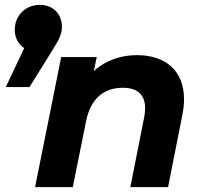

<svg xmlns="http://www.w3.org/2000/svg" viewBox="-20 -774 837 794"><path d="M236 -664C236 -717 198 -754 145 -754C88 -754 41 -712 41 -650C41 -618 56 -591 80 -575L4 -414H102L202 -575C226 -613 236 -635 236 -664ZM546 -546C480 -546 417 -525 368 -480L380 -538H233L125 0H281L336 -273C355 -367 410 -411 488 -411C550 -411 580 -381 580 -327C580 -315 579 -302 576 -288L519 0H675L734 -298C739 -322 741 -344 741 -364C741 -483 663 -546 546 -546Z"/></svg>

Font: AWKNG-Font
Style: Bold Italic
Weight: 700
Italic angle: -11.3°
Designer: Awakening Church
Foundry: Awakening Church
Version: Version 1.700;PS 001.700;hotconv 1.0.88;makeotf.lib2.5.64775